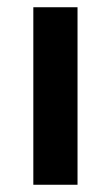

<svg xmlns="http://www.w3.org/2000/svg" viewBox="-20 -510 306 530"><path d="M194 0H72V-490H194Z"/></svg>

Font: Exo 2.0 Semi Bold
Style: Regular
Weight: 600
Designer: Natanael Gama
Version: Version 1.001;PS 001.001;hotconv 1.0.70;makeotf.lib2.5.58329